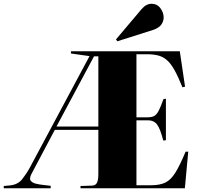

<svg xmlns="http://www.w3.org/2000/svg" viewBox="-28 -1003 1053 1023"><path d="M-8 0V-12L24 -15Q67 -19 90 -48Q113 -77 131 -110L449 -704L350 -718V-730H930L958 -541L944 -538Q921 -595 901.5 -630Q882 -665 861 -683Q840 -701 814.5 -707.5Q789 -714 755 -714H699V-378H759Q782 -378 795 -386Q808 -394 818.5 -415Q829 -436 843 -475L856 -477V-256L842 -254Q826 -317 809 -339.5Q792 -362 760 -362H699V-16H777Q823 -16 852.5 -30Q882 -44 906 -82.5Q930 -121 961 -195H975L957 0H401V-12L463 -14Q481 -15 488.5 -29Q496 -43 496 -75V-311H264L140 -77Q127 -52 135.5 -40.5Q144 -29 162.5 -24.5Q181 -20 199 -18L242 -13V0ZM273 -329H496V-703H473ZM597 -783 590 -793 726 -954Q740 -970 753 -976.5Q766 -983 778 -983Q809 -983 826.5 -959.5Q844 -936 844 -910Q844 -890 831.5 -872Q819 -854 786 -843Z"/></svg>

Font: Literata 72pt ExtraBold
Style: Regular
Weight: 800
Designer: Latin by Veronika Burian and Jose Scaglione. Greek by Irene Vlachou. Cyrillic by Vera Evstafieva.
Foundry: TypeTogether
Version: Version 3.002